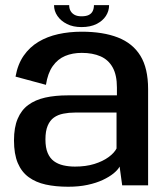

<svg xmlns="http://www.w3.org/2000/svg" viewBox="-20 -722 654 748"><path d="M245.5 5.5Q287.5 5.5 321.2 -1.8Q355 -9 380.5 -21Q406 -33 422.5 -46.5Q439 -60 446 -73L456 0H557V-375Q557 -456 527 -504.8Q497 -553.5 439.2 -576Q381.5 -598.5 298 -598.5Q249.5 -598.5 206.8 -589Q164 -579.5 129.8 -559Q95.5 -538.5 72.2 -505Q49 -471.5 40.5 -423.5L159 -391.5Q166 -437 185.5 -464.5Q205 -492 233.8 -504Q262.5 -516 298.5 -516Q341 -516 371.8 -502.5Q402.5 -489 419 -459.2Q435.5 -429.5 435.5 -381V-350.5H244Q195 -350.5 156 -341.8Q117 -333 90 -313Q63 -293 48.8 -259.2Q34.5 -225.5 34.5 -175Q34.5 -122 49.2 -87Q64 -52 91.8 -31.8Q119.5 -11.5 158.2 -3Q197 5.5 245.5 5.5ZM272 -73Q248 -73 227 -77.8Q206 -82.5 190.2 -94Q174.5 -105.5 165.8 -126Q157 -146.5 157 -179Q157 -211.5 165.8 -232.2Q174.5 -253 190 -264Q205.5 -275 226.8 -279.2Q248 -283.5 272.5 -283.5H434V-143.5Q425 -126 402.8 -109.8Q380.5 -93.5 347.5 -83.2Q314.5 -73 272 -73ZM297.5 -616.5Q332 -616.5 356 -628.5Q380 -640.5 392.5 -659.8Q405 -679 405 -702H346Q346 -689.5 341.5 -679.5Q337 -669.5 326.5 -664Q316 -658.5 297.5 -658.5Q281 -658.5 270.5 -664.2Q260 -670 254.8 -679.5Q249.5 -689 249.5 -702H190.5Q190.5 -679 203.8 -659.8Q217 -640.5 240.8 -628.5Q264.5 -616.5 297.5 -616.5Z"/></svg>

Font: Anybody Thin Medium
Style: Regular
Weight: 500
Version: Version 1.113;gftools[0.9.25]